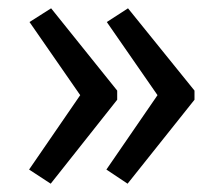

<svg xmlns="http://www.w3.org/2000/svg" viewBox="-20 -480 531 462"><path d="M262 -262V-240L102 -38L50 -72L173 -251L51 -427L103 -460ZM448 -262V-240L287 -38L236 -72L359 -251L237 -427L288 -460Z"/></svg>

Font: Exo 2.0 Medium
Style: Regular
Weight: 500
Designer: Natanael Gama
Version: Version 1.001;PS 001.001;hotconv 1.0.70;makeotf.lib2.5.58329